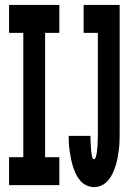

<svg xmlns="http://www.w3.org/2000/svg" viewBox="-20 -755 540 783"><path d="M364 8Q348 8 333 1Q318 -6 307.5 -18Q297 -30 290 -44.5Q283 -59 278 -74.5Q273 -90 270 -105.5Q267 -121 264.5 -136.5Q262 -152 261 -168Q260 -184 260 -201H349Q349 -196 349 -192Q349 -188 349 -184Q349 -180 349.5 -176Q350 -172 350 -168Q350 -164 350.5 -160Q351 -156 351 -151.5Q351 -147 351.5 -143Q352 -139 352.5 -135Q353 -131 353.5 -127Q354 -123 355 -119Q356 -115 357.5 -110.5Q359 -106 364 -106Q368 -106 369.5 -111.5Q371 -117 372.5 -121.5Q374 -126 374.5 -130.5Q375 -135 375.5 -140Q376 -145 376.5 -149.5Q377 -154 377.5 -158.5Q378 -163 378 -168Q378 -173 378 -177.5Q378 -182 378.5 -186.5Q379 -191 379 -196Q379 -201 379 -205.5Q379 -210 379 -215V-621H321V-735H468V-215Q468 -198 467.5 -181Q467 -164 465 -147Q463 -130 460 -113.5Q457 -97 452 -81Q447 -65 440 -49.5Q433 -34 422 -20.5Q411 -7 395.5 0.5Q380 8 364 8ZM17 0V-114H75V-621H17V-735H222V-621H164V-114H222V0Z"/></svg>

Font: Iosevka SS18 Heavy
Style: Regular
Weight: 900
Monospace: yes
Designer: Belleve Invis
Foundry: Belleve Invis
Version: Version 25.1.1; ttfautohint (v1.8.4)